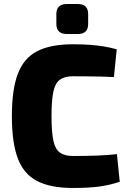

<svg xmlns="http://www.w3.org/2000/svg" viewBox="-20 -922 637 954"><path d="M342 -702Q394 -702 430.5 -699Q467 -696 497.5 -691Q528 -686 560 -677L546 -539Q512 -541 483 -541.5Q454 -542 421 -542.5Q388 -543 342 -543Q301 -543 277.5 -526Q254 -509 245 -466Q236 -423 236 -345Q236 -267 245 -224Q254 -181 277.5 -164Q301 -147 342 -147Q415 -147 463.5 -149Q512 -151 561 -156L575 -19Q525 -2 472.5 5Q420 12 342 12Q231 12 164.5 -22.5Q98 -57 68.5 -135Q39 -213 39 -345Q39 -477 68.5 -555Q98 -633 164.5 -667.5Q231 -702 342 -702ZM367 -902Q418 -902 418 -852V-803Q418 -753 367 -753H312Q260 -753 260 -803V-852Q260 -902 312 -902Z"/></svg>

Font: Exo 2 ExtraBold
Style: Regular
Weight: 800
Designer: Natanael Gama
Foundry: Natanael Gama
Version: Version 2.010